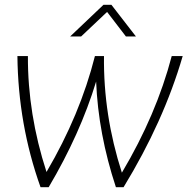

<svg xmlns="http://www.w3.org/2000/svg" viewBox="-20 -785 800 805"><path d="M746 -550Q666 -275 498 0H466Q392 -224 383 -443Q316 -223 184 0H150Q56 -263 53 -550H97Q96 -307 175 -64Q316 -304 378 -550H416Q413 -303 491 -61Q636 -305 700 -550ZM414 -765H447L550 -632H508L429 -735L320 -632H274Z"/></svg>

Font: Krub ExtraLight
Style: Italic
Weight: 275
Italic angle: -8°
Designer: Ekaluck Peanpanawate
Foundry: Cadson Demak Co.,Ltd.
Version: Version 1.000; ttfautohint (v1.6)